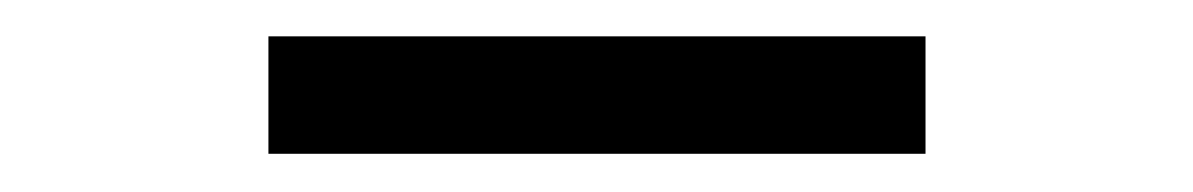

<svg xmlns="http://www.w3.org/2000/svg" viewBox="-20 -666 640 103"><path d="M124 -646.5H476.5V-583.5H124Z"/></svg>

Font: JuliaMono ExtraBold
Style: Regular
Weight: 800
Monospace: yes
Designer: cormullion
Foundry: corm
Version: Version 0.055; ttfautohint (v1.8.4)